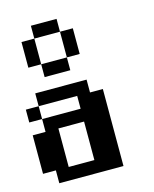

<svg xmlns="http://www.w3.org/2000/svg" viewBox="-113 -826 726 903"><g transform="rotate(-15 250.0 -375.0)"><path d="M250 -750H125V-687.5H250ZM125 -562.5V-687.5H62.5V-562.5ZM312.5 -562.5V-687.5H250V-562.5ZM125 -562.5V-500H250V-562.5ZM375 0V-375H312.5V-437.5H62.5V-375H0V-312.5H62.5V-250H0V-62.5H62.5V0ZM250 -312.5H62.5V-375H250ZM125 -62.5V-250H250V-62.5Z"/></g></svg>

Font: Chicago Kare
Style: Regular
Weight: 400
Designer: Duane King
Version: Version 1.001;hotconv 1.0.109;makeotfexe 2.5.65596